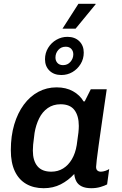

<svg xmlns="http://www.w3.org/2000/svg" viewBox="-20 -981 643 1011"><path d="M210 10Q157 10 118 -12.5Q79 -35 58 -79.5Q37 -124 37 -190Q37 -265 55 -325.5Q73 -386 105.5 -430Q138 -474 182 -497.5Q226 -521 278 -521Q328 -521 364.5 -500.5Q401 -480 420 -447H426L458 -511H542Q536 -470 528.5 -418.5Q521 -367 513.5 -314.5Q506 -262 499.5 -216Q493 -170 489.5 -139.5Q486 -109 486 -102Q486 -89 493 -83Q500 -77 511 -77Q522 -77 535 -81.5Q548 -86 555 -91L544 -10Q531 -3 509 3.5Q487 10 461 10Q430 10 410.5 0.5Q391 -9 382 -26Q373 -43 371 -65Q340 -31 300 -10.5Q260 10 210 10ZM250 -77Q285 -77 312.5 -94Q340 -111 358.5 -142.5Q377 -174 384 -217Q391 -263 393 -283.5Q395 -304 395 -318Q395 -371 372 -401.5Q349 -432 299 -432Q260 -432 231.5 -412Q203 -392 186 -357.5Q169 -323 162 -281Q156 -238 154.5 -219.5Q153 -201 153 -188Q153 -135 177 -106Q201 -77 250 -77ZM309 -830 393 -961H483L484 -959L378 -830ZM303 -586Q264 -586 240.5 -609Q217 -632 217 -669Q217 -702 233.5 -729Q250 -756 277 -771.5Q304 -787 335 -787Q374 -787 397.5 -764Q421 -741 421 -704Q421 -671 404.5 -644Q388 -617 361.5 -601.5Q335 -586 303 -586ZM312 -638Q336 -638 351 -655.5Q366 -673 366 -695Q366 -712 355.5 -723.5Q345 -735 326 -735Q302 -735 287 -718Q272 -701 272 -678Q272 -661 282.5 -649.5Q293 -638 312 -638Z"/></svg>

Font: Chivo Medium
Style: Italic
Weight: 500
Italic angle: -8.05°
Designer: Hector Gatti
Foundry: Omnibus-Type
Version: Version 2.002